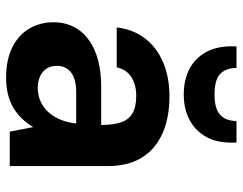

<svg xmlns="http://www.w3.org/2000/svg" viewBox="-103 -681 796 630"><g transform="rotate(90 295.0 -366.0)"><path d="M236 12Q175 12 134 -9Q93 -30 73 -65.5Q53 -101 53 -143Q53 -190 77 -225Q101 -260 148.5 -280Q196 -300 267 -300H390Q390 -339 381.5 -364.5Q373 -390 352 -402.5Q331 -415 295 -415Q258 -415 233 -399Q208 -383 201 -351H70Q76 -404 105.5 -443Q135 -482 184 -503Q233 -524 296 -524Q367 -524 419 -500.5Q471 -477 498 -432Q525 -387 525 -321V0H412L397 -77Q386 -58 370.5 -41.5Q355 -25 335.5 -13Q316 -1 291 5.5Q266 12 236 12ZM268 -92Q293 -92 313.5 -101.5Q334 -111 349 -128Q364 -145 373 -167.5Q382 -190 385 -215V-218H283Q253 -218 233.5 -210Q214 -202 205 -187.5Q196 -173 196 -155Q196 -135 205 -121Q214 -107 230.5 -99.5Q247 -92 268 -92ZM290 -571Q241 -571 205.5 -590Q170 -609 151 -644Q132 -679 132 -727V-744H203Q203 -710 222 -691Q241 -672 290 -672Q338 -672 357.5 -691Q377 -710 377 -744H448V-726Q448 -678 428.5 -643.5Q409 -609 373.5 -590Q338 -571 290 -571Z"/></g></svg>

Font: DM Sans 12pt
Style: Bold
Weight: 700
Version: Version 4.004;gftools[0.9.30]